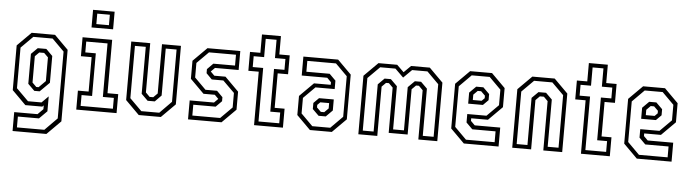

<svg xmlns="http://www.w3.org/2000/svg" viewBox="-53 -989 5137 1428"><g transform="rotate(5 2515.0 -275.0)"><path d="M72.5 200V59H246.5L287 18.5V-10L277 0H150.5L47.5 -103V-437L150.5 -540H325L428 -437V97L325 200ZM102.5 170.5H307L399 77.5V-421.5L309.5 -511H165.5L77.5 -423V-120L167.5 -30.5H268.5L318 -80V31.5L260 89.5H102.5ZM207.5 -111.5 158.5 -160V-383.5L205.5 -430H269.5L318 -381.5V-181.5L247.5 -111.5ZM219.5 -141.5H237L287 -191.5V-368.5L256 -399H219.5L189 -368.5V-172Z M590.5 -618.5V-750H751.5V-618.5ZM624 -646.5H718V-724.5H624ZM530.5 0V-141.5H610.5V-398.5H530.5V-540H751.5V-141.5H831.5V0ZM560.5 -30H801.5V-111H719.5V-510.5H560.5V-429.5H639V-111H560.5Z M997 0 894 -103V-540H1035.5V-172L1066 -141.5H1093L1123.5 -172V-540H1265V-103L1162 0ZM1013.5 -30.5H1147.5L1235 -119.5V-510H1154V-159.5L1107 -111.5H1053.5L1005 -159.5V-510H924V-119.5Z M1365 0V-141.5H1546.5L1576 -171L1547.5 -199.5H1463L1360 -302.5V-437L1463 -540H1708V-398.5H1531.5L1502.5 -369.5L1531.5 -340.5H1615L1718 -237.5V-103L1615 0ZM1394.5 -31H1602L1688 -117V-225.5L1601.5 -311H1515L1472.5 -354V-384.5L1516.5 -429H1678.5V-510H1477L1390.5 -423.5V-315L1475 -230.5H1561.5L1605.5 -186.5V-156.5L1561.5 -112H1394.5Z M1858 0V-399H1780.5V-540H1858V-677H1999.5V-540H2077V-399H1999.5V-141.5H2073.5V0ZM1888.5 -30H2043.5V-110.5H1969.5V-429.5H2047.5V-510.5H1969.5V-647H1888.5V-510.5H1810.5V-429.5H1888.5Z M2275 0 2172 -103V-245.5L2275 -348.5H2400V-368L2369.5 -398.5H2179V-540H2438.5L2541.5 -437V-103L2438.5 0ZM2290 -30H2424L2513 -119.5V-422.5L2425 -510.5H2211V-429.5H2385L2432 -382.5V-319.5H2288.5L2202.5 -233.5V-117.5ZM2330 -111 2283 -157.5V-203L2322 -242H2432V-159.5L2383.5 -111ZM2344 -141.5H2369.5L2400 -172V-212H2334L2313 -191V-172Z M2636.5 0V-437L2739.5 -540H2879.5L2931.5 -489L2983 -540H3123L3226 -437V0H3084.5V-368L3054 -398.5H3032.5L3002 -368V-30H2860.5V-368L2830 -398.5H2808.5L2778 -368V0ZM2667 -30H2748V-382.5L2795 -429.5H2842L2891 -381V-58.5H2972V-381L3021 -429.5H3067.5L3115 -382.5V-30H3196V-422.5L3108 -510.5H2993.5L2931.5 -449L2869 -510.5H2755L2667 -422.5Z M3587.5 -540 3690.5 -437V-294.5L3587.5 -191.5H3462.5V-172L3493 -141.5H3683.5V0H3424L3321 -103V-437L3424 -540ZM3572.5 -510H3438.5L3349.5 -420.5V-117.5L3437.5 -29.5H3651.5V-110.5H3477.5L3430.5 -157.5V-220.5H3574L3660 -306.5V-422.5ZM3532.5 -429 3579.5 -382.5V-337L3540.5 -298H3430.5V-380.5L3479 -429ZM3518.5 -398.5H3493L3462.5 -368V-328H3528.5L3549.5 -349V-368Z M3785.5 0V-437L3888.5 -540H4055.5L4158.5 -437V0H4017.5V-368L3987 -398.5H3957L3926.5 -368V0ZM3816 -30H3896.5V-382L3944 -429H4000.5L4047.5 -382.5V-30H4128.5V-422.5L4040.5 -510H3904L3816 -422Z M4298.5 0V-399H4221V-540H4298.5V-677H4440V-540H4517.5V-399H4440V-141.5H4514V0ZM4329 -30H4484V-110.5H4410V-429.5H4488V-510.5H4410V-647H4329V-510.5H4251V-429.5H4329Z M4879 -540 4982 -437V-294.5L4879 -191.5H4754V-172L4784.5 -141.5H4975V0H4715.5L4612.5 -103V-437L4715.5 -540ZM4864 -510H4730L4641 -420.5V-117.5L4729 -29.5H4943V-110.5H4769L4722 -157.5V-220.5H4865.5L4951.5 -306.5V-422.5ZM4824 -429 4871 -382.5V-337L4832 -298H4722V-380.5L4770.5 -429ZM4810 -398.5H4784.5L4754 -368V-328H4820L4841 -349V-368Z"/></g></svg>

Font: Tourney Condensed Light
Style: Regular
Weight: 300
Width: 3
Designer: Tyler Finck
Foundry: Etcetera Type Co
Version: Version 1.010; ttfautohint (v1.8.3)